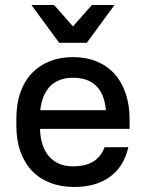

<svg xmlns="http://www.w3.org/2000/svg" viewBox="-20 -735 580 763"><path d="M275 8Q222 8 179.5 -8.5Q137 -25 107 -56.5Q77 -88 61 -133Q45 -178 45 -236V-264Q45 -322 61 -367.5Q77 -413 106.5 -444Q136 -475 177.5 -491.5Q219 -508 270 -508Q321 -508 362.5 -491.5Q404 -475 433.5 -443Q463 -411 479 -365Q495 -319 495 -259V-223H139Q141 -152 175.5 -113Q210 -74 270 -74Q318 -74 349 -92Q380 -110 396 -150H490Q472 -72 416.5 -32Q361 8 275 8ZM270 -426Q213 -426 180 -393Q147 -360 140 -297H401Q389 -426 270 -426ZM105 -715H195L270 -630L345 -715H435L325 -565H215Z"/></svg>

Font: PT Root UI Medium
Style: Regular
Weight: 500
Designer: Vitaly Kuzmin
Foundry: ParaType Ltd.
Version: Version 2.001G